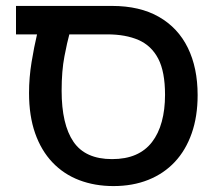

<svg xmlns="http://www.w3.org/2000/svg" viewBox="-20 -615 736 648"><path d="M363 13Q300 13 247.5 -7Q195 -27 157 -67Q119 -107 98.5 -165.5Q78 -224 78 -301Q78 -353 86.5 -405Q95 -457 105 -499H34V-595H358Q452 -595 516.5 -558Q581 -521 614 -453.5Q647 -386 647 -294Q647 -222 627 -165Q607 -108 570 -68.5Q533 -29 480.5 -8Q428 13 363 13ZM358 -78Q404 -78 437.5 -92.5Q471 -107 493 -135.5Q515 -164 526 -204.5Q537 -245 537 -295Q537 -373 514 -417Q491 -461 447.5 -480Q404 -499 342 -499H214Q207 -474 197.5 -425Q188 -376 188 -309Q188 -195 228 -136.5Q268 -78 358 -78Z"/></svg>

Font: Noto Sans Hebrew Medium
Style: Regular
Weight: 500
Designer: Monotype Design Team
Foundry: Monotype Imaging Inc.
Version: Version 2.003